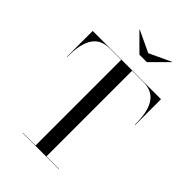

<svg xmlns="http://www.w3.org/2000/svg" viewBox="-275 -1072 1183 1183"><g transform="rotate(45 316.0 -480.5)"><path d="M357.5 -895 217.5 -961 215.5 -960 325.5 -850H390.5L500.5 -960L498.5 -961ZM158.5 -2V0H473.5V-2H363.5V-748H463C580 -748 611 -652 611 -525H613.5V-750H18.5V-525H20.5C20.5 -652 51 -748 168 -748H268.5V-2Z"/></g></svg>

Font: Bodoni* 96pt
Style: Regular
Weight: 400
Version: Version 2.3